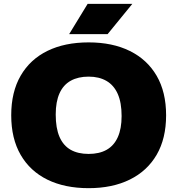

<svg xmlns="http://www.w3.org/2000/svg" viewBox="-20 -971 924 1001"><path d="M442 10Q318 10 227.5 -34.2Q137 -78.5 87.8 -163.5Q38.5 -248.5 38.5 -370Q38.5 -491.5 87.8 -576.5Q137 -661.5 227.5 -705.8Q318 -750 442 -750Q566.5 -750 657 -705.2Q747.5 -660.5 796.8 -575.8Q846 -491 846 -370Q846 -249 796.8 -164.2Q747.5 -79.5 656.8 -34.8Q566 10 442 10ZM442 -168.5Q498 -168.5 536.2 -190.2Q574.5 -212 594.2 -256Q614 -300 614 -366Q614 -436 593.8 -481.5Q573.5 -527 535 -549.2Q496.5 -571.5 442 -571.5Q387.5 -571.5 349 -550.2Q310.5 -529 290.5 -485Q270.5 -441 270.5 -374Q270.5 -303 290.2 -257.5Q310 -212 348.2 -190.2Q386.5 -168.5 442 -168.5ZM340.5 -793 437 -951H670L541 -793Z"/></svg>

Font: Encode Sans SC SemiExpanded Black
Style: Regular
Weight: 900
Width: 6
Designer: Multiple Designers
Foundry: Impallari Type
Version: Version 3.002